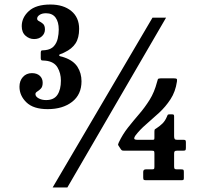

<svg xmlns="http://www.w3.org/2000/svg" viewBox="-20 -783 948 848"><path d="M66 -400Q66 -426 81.2 -443Q96.5 -460 121 -460Q143 -460 155.8 -448.2Q168.5 -436.5 168.5 -417.5Q168.5 -400 160.5 -391.8Q152.5 -383.5 144.5 -378.8Q136.5 -374 136.5 -367.5Q136.5 -356.5 150.5 -348.8Q164.5 -341 183.5 -341Q218 -341 233.5 -364Q249 -387 249 -427Q249 -460 233.8 -485.5Q218.5 -511 181.5 -515Q172 -516 166 -516Q160 -516 160 -527.5V-549.5Q160 -560.5 165.8 -560.5Q171.5 -560.5 180 -561.5Q205 -564.5 217.8 -578.8Q230.5 -593 235 -613Q239.5 -633 239.5 -652.5Q239.5 -686 225.5 -705.2Q211.5 -724.5 183 -724.5Q165.5 -724.5 154.8 -717.2Q144 -710 144 -700.5Q144 -693.5 152.5 -689.5Q161 -685.5 169.8 -678Q178.5 -670.5 178.5 -653Q178.5 -635 165.2 -622.8Q152 -610.5 130.5 -610.5Q109.5 -610.5 92.8 -625.2Q76 -640 76 -667.5Q76 -705.5 107.5 -734.2Q139 -763 202.5 -763Q260 -763 294.8 -734.5Q329.5 -706 329.5 -655.5Q329.5 -615.5 313.5 -591.2Q297.5 -567 265.5 -552Q254.5 -546 248 -544.5Q241.5 -543 241.5 -539Q241.5 -535 247.8 -534Q254 -533 265 -529Q305 -515 322.5 -487.2Q340 -459.5 340 -424Q340 -365.5 298.5 -333.2Q257 -301 190.5 -301Q127.5 -301 96.8 -330.8Q66 -360.5 66 -400ZM653.5 -705H713.5L277.5 45H212.5ZM792 -24V3.5Q792 10 789.8 11.5Q787.5 13 781 13H626Q618 13 615.2 11.2Q612.5 9.5 612.5 1V-23.5Q612.5 -35 624 -35H651Q658.5 -35 660.2 -37Q662 -39 662 -46.5V-103.5Q662 -113.5 660.2 -115.5Q658.5 -117.5 649 -117.5H529Q521 -117.5 518.5 -119Q516 -120.5 513 -125L504.5 -138Q501 -142.5 501.5 -145.2Q502 -148 504.5 -153.5Q521.5 -189.5 545.2 -219.5Q569 -249.5 594.2 -278.8Q619.5 -308 640.8 -342Q662 -376 673.5 -420.5Q675.5 -428.5 677.2 -432.8Q679 -437 690 -437H747Q757.5 -437 760.2 -434.8Q763 -432.5 761.5 -423Q755 -378 733.2 -344.8Q711.5 -311.5 682.8 -285Q654 -258.5 625.8 -234.2Q597.5 -210 577.5 -183.5Q572.5 -176.5 572.8 -171Q573 -165.5 588.5 -165.5H654Q660 -165.5 661 -167.5Q662 -169.5 662 -176V-201.5Q662 -210.5 664.5 -212.2Q667 -214 672.5 -217.5Q685 -225.5 697.2 -237.2Q709.5 -249 717.5 -268.5Q719 -273 720.5 -275.5Q722 -278 728.5 -278H739.5Q745.5 -278 747.2 -276.2Q749 -274.5 749 -268.5V-181Q749 -173 751.5 -169.2Q754 -165.5 762.5 -165.5H791Q797.5 -165.5 799.2 -163.2Q801 -161 801 -154.5V-130.5Q801 -122 799 -119.8Q797 -117.5 788.5 -117.5H762.5Q754.5 -117.5 751.8 -115Q749 -112.5 749 -104.5V-48Q749 -39.5 751.5 -37.2Q754 -35 762.5 -35H780Q787.5 -35 789.8 -33.2Q792 -31.5 792 -24Z"/></svg>

Font: Besley* Narrow
Style: Bold
Weight: 700
Width: 4
Designer: Owen Earl
Foundry: indestructible type*
Version: Version 3.000; ttfautohint (v1.8.3)